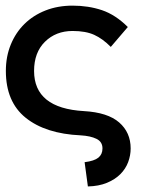

<svg xmlns="http://www.w3.org/2000/svg" viewBox="-20 -486 586 688"><path d="M102.1 -231.9Q102.1 -98.1 280.8 -87.9Q366.2 -83 407.2 -47.1Q448.2 -11.2 448.2 45.9Q448.2 70.8 439.2 95Q430.2 119.1 411.1 138.2Q392.1 157.2 363 169.2Q334 181.2 294.9 182.1L283.2 95.2Q317.9 90.8 332.5 78.9Q347.2 66.9 347.2 45.9Q347.2 22 325.7 11.5Q304.2 1 269 -1Q143.1 -6.8 72 -64Q1 -121.1 1 -231.9Q1 -283.2 18.6 -326.2Q36.1 -369.1 67.6 -400.1Q99.1 -431.2 143.1 -448.5Q187 -465.8 240.2 -465.8Q296.9 -465.8 345.5 -449.5Q394 -433.1 438 -389.2L377 -317.9Q348.1 -347.2 317.6 -361.1Q287.1 -375 240.2 -375Q180.2 -375 141.1 -336.4Q102.1 -297.9 102.1 -231.9Z"/></svg>

Font: Anonymous Pro
Style: Bold
Weight: 700
Monospace: yes
Designer: Mark Simonson
Version: Version 1.003